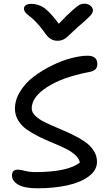

<svg xmlns="http://www.w3.org/2000/svg" viewBox="-20 -995 595 1041"><path d="M438 -975.1Q457 -975.1 470.5 -963.9Q483.9 -952.6 483.9 -938Q483.9 -925.8 469.7 -909.9Q455.6 -894 401.9 -848.1Q385.7 -834 366 -814.9Q346.2 -795.9 338.9 -790Q331.5 -784.2 319.8 -779.1Q308.1 -773.9 293 -773.9Q270 -773.9 253.4 -784.7Q236.8 -795.4 217.8 -824.2Q197.3 -853 175.3 -875.5Q153.3 -897.9 140.1 -907.2Q127 -916.5 118.4 -926.8Q109.9 -937 109.9 -948.2Q109.9 -960.4 120.8 -967.3Q131.8 -974.1 149.9 -974.1Q187 -974.1 218.8 -952.6Q250.5 -931.2 298.8 -866.2Q346.2 -916 374.5 -940.7Q402.8 -965.3 413.8 -970.2Q424.8 -975.1 438 -975.1ZM180.2 25.9Q114.3 25.9 79.6 6.6Q44.9 -12.7 44.9 -43.9Q44.9 -75.2 77.1 -75.2Q89.8 -75.2 115.7 -68.6Q141.6 -62 170.9 -62Q347.7 -62 413.1 -113.8Q408.7 -136.2 386.7 -155.8Q364.7 -175.3 333.5 -190.4Q302.2 -205.6 265.4 -220.7Q228.5 -235.8 192.6 -253.4Q156.7 -271 127.2 -291.3Q97.7 -311.5 79.3 -341.1Q61 -370.6 61 -405.8Q61 -454.1 90.1 -500.5Q119.1 -546.9 164.3 -580.6Q209.5 -614.3 262.7 -640.4Q315.9 -666.5 366.5 -679.7Q417 -692.9 455.1 -692.9Q507.8 -692.9 507.8 -647Q507.8 -629.4 497.1 -618.9Q486.3 -608.4 460.9 -604Q316.9 -576.2 234.4 -522.2Q151.9 -468.3 151.9 -407.2Q151.9 -386.2 171.4 -367.2Q190.9 -348.1 222.2 -332.8Q253.4 -317.4 291 -301.8Q328.6 -286.1 366.5 -268.3Q404.3 -250.5 435.5 -230Q466.8 -209.5 486.3 -180.7Q505.9 -151.9 505.9 -118.2Q505.9 -71.3 460.4 -38.1Q415 -4.9 342.8 10.5Q270.5 25.9 180.2 25.9Z"/></svg>

Font: Shantell Sans Bouncy
Style: Regular
Weight: 400
Designer: Stephen Nixon, Anya Danilova, Shantell Martin
Foundry: Arrow Type
Version: Version 1.006;[9816181b4]